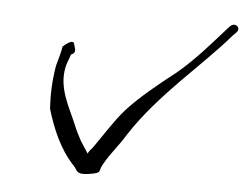

<svg xmlns="http://www.w3.org/2000/svg" viewBox="-46 -623 899 706"><g transform="rotate(5 403.5 -269.5)"><path d="M151 -359C141 -300 140 -250 143 -200C164 -131 194 -55 249 2C263 16 257 34 308 26C359 18 337 13 356 -16C378 -56 406 -85 433 -130C535 -287 689 -410 788 -526L801 -539C819 -557 794 -578 776 -560L764 -547C719 -497 666 -433 596 -374C534 -326 465 -270 418 -218C379 -174 343 -114 311 -70C304 -63 298 -55 295 -48L266 -93C257 -110 247 -129 239 -149C212 -214 169 -281 187 -360C190 -373 196 -386 200 -398L202 -405C225 -414 214 -430 211 -443C208 -467 176 -438 169 -432C166 -410 157 -383 151 -359Z"/></g></svg>

Font: Stray Cat
Style: UltExtObl
Weight: 400
Version: Version 1.0